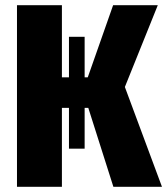

<svg xmlns="http://www.w3.org/2000/svg" viewBox="-20 -715 640 735"><path d="M458 -382 600 0H414L318 -302H304V-146H244V-302H217V0H45V-695H217V-419H244V-574H304V-419H316L413 -695H584Z"/></svg>

Font: Fira Sans Condensed ExtraBold
Style: Regular
Weight: 800
Width: 3
Designer: Carrois Corporate & Edenspiekermann AG
Foundry: Carrois Corporate GbR & Edenspiekermann AG
Version: Version 4.203